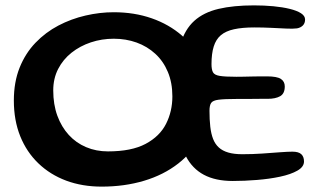

<svg xmlns="http://www.w3.org/2000/svg" viewBox="-20 -642 1202 714"><path d="M358 52Q286 52 226.2 29.8Q166.5 7.5 122.8 -34.5Q79 -76.5 55.2 -135.5Q31.5 -194.5 31.5 -268Q31.5 -337 53 -390.5Q74.5 -444 112 -483Q149.5 -522 197.2 -547Q245 -572 298 -584.2Q351 -596.5 403 -596.5Q479.5 -596.5 544 -574Q608.5 -551.5 656.5 -509.8Q704.5 -468 731 -409.8Q757.5 -351.5 757.5 -279.5Q757.5 -200 727.5 -138.2Q697.5 -76.5 643 -34Q588.5 8.5 515.8 30.2Q443 52 358 52ZM381.5 -79Q469 -79 521.5 -107Q574 -135 597.5 -181.5Q621 -228 621 -283.5Q621 -334.5 604.2 -374.5Q587.5 -414.5 557.5 -442Q527.5 -469.5 488 -483.8Q448.5 -498 403 -498Q358.5 -498 318 -484.5Q277.5 -471 246 -446Q214.5 -421 196.2 -385.5Q178 -350 178 -306Q178 -253.5 193.2 -211.8Q208.5 -170 235.8 -140.2Q263 -110.5 300.2 -94.8Q337.5 -79 381.5 -79ZM845.5 31Q781.5 31 738.2 8Q695 -15 671 -61.5Q647 -108 639.5 -179Q638 -196 637 -214.2Q636 -232.5 635.2 -252.2Q634.5 -272 634.2 -293Q634 -314 634 -336Q634 -421.5 650.8 -477.2Q667.5 -533 702.5 -564.5Q737.5 -596 792.8 -609Q848 -622 924.5 -622Q962 -622 996.5 -618.8Q1031 -615.5 1057.5 -609Q1084 -602.5 1099.2 -592.8Q1114.5 -583 1114.5 -569.5Q1114.5 -555.5 1106.2 -547.2Q1098 -539 1084.5 -536.5Q1069 -534.5 1043.8 -535.8Q1018.5 -537 988 -538.5Q957.5 -540 926 -540Q881 -540 850.2 -533.2Q819.5 -526.5 801.2 -511Q783 -495.5 774.8 -469Q766.5 -442.5 766.5 -403.5Q766.5 -383.5 772 -373.2Q777.5 -363 797 -359.8Q816.5 -356.5 859.5 -356.5Q870 -356.5 885.2 -356.8Q900.5 -357 917.2 -357.5Q934 -358 948.8 -358Q963.5 -358 972.5 -358Q1010 -358 1024.5 -348.5Q1039 -339 1039 -320.5Q1039 -294 1021.8 -284.2Q1004.5 -274.5 975.5 -274.5Q963.5 -274.5 948.2 -274.5Q933 -274.5 917 -274.2Q901 -274 885.8 -274Q870.5 -274 859 -274Q814.5 -274 793 -271.2Q771.5 -268.5 765.2 -259.2Q759 -250 759 -230Q759 -197 762 -170.8Q765 -144.5 772.5 -125.2Q780 -106 793.8 -93.5Q807.5 -81 828.8 -74.8Q850 -68.5 881 -68.5Q919 -68.5 955.5 -71Q992 -73.5 1021.5 -75.8Q1051 -78 1067.5 -78Q1090 -78 1100.2 -68.8Q1110.5 -59.5 1110.5 -41.5Q1110.5 -21.5 1086 -7.5Q1061.5 6.5 1021.8 15Q982 23.5 935.5 27.2Q889 31 845.5 31Z"/></svg>

Font: Gluten Thin
Style: Regular
Weight: 400
Version: Version 1.300